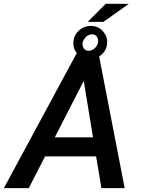

<svg xmlns="http://www.w3.org/2000/svg" viewBox="-65 -981 735 1001"><path d="M436 -165.5H169.9L85 0H-44.9L338.9 -710.9H447.3L585 0H463.9ZM220.7 -265.1H419.9L371.6 -559.1ZM486.8 -961.4 606.4 -960.9 473.6 -866.7 392.6 -867.2ZM317.4 -754.9Q317.4 -793.5 344.2 -819.6Q371.1 -845.7 408.7 -845.7Q445.8 -845.7 469.7 -820.3Q493.7 -794.9 493.7 -761.7Q493.7 -724.1 467.3 -698.7Q440.9 -673.3 403.8 -673.3Q366.7 -673.3 342 -697.3Q317.4 -721.2 317.4 -754.9ZM364.7 -755.9Q366.2 -716.3 397.5 -716.3Q415 -716.3 429.2 -729.7Q443.4 -743.2 446.3 -760.7Q448.2 -778.3 439.5 -790.3Q430.7 -802.2 416 -802.2Q397.5 -802.2 384 -789.6Q370.6 -776.9 364.7 -755.9Z"/></svg>

Font: Roboto Medium
Style: Italic
Weight: 500
Italic angle: -12°
Designer: Google
Version: Version 2.134; 2016